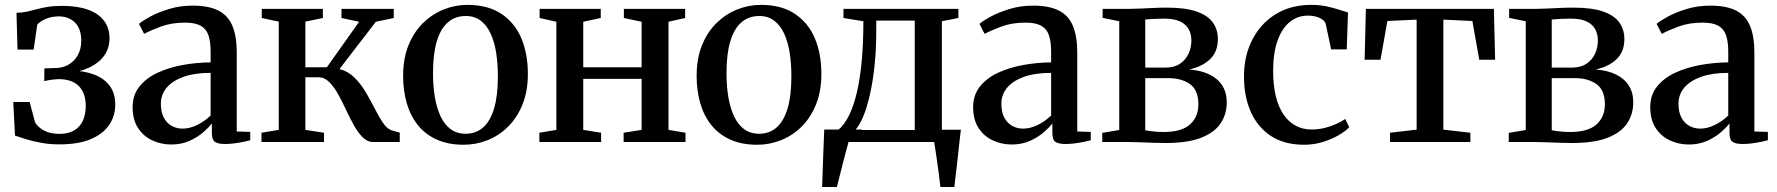

<svg xmlns="http://www.w3.org/2000/svg" viewBox="-20 -568 7109 768"><path d="M217.5 9.5Q178 9.5 144.2 3.2Q110.5 -3 84.2 -11.2Q58 -19.5 40 -25.5L33 -160H98.5L120.5 -78Q130.5 -60.5 155.2 -46.5Q180 -32.5 218 -32.5Q253.5 -32.5 277 -46.5Q300.5 -60.5 311.8 -85.8Q323 -111 323 -144.5Q323 -195.5 295.5 -223.5Q268 -251.5 214 -251.5Q206.5 -251.5 195.2 -250.2Q184 -249 173.2 -247Q162.5 -245 157 -243.5L157.5 -294.5L205 -296Q232.5 -296.5 255.2 -310Q278 -323.5 291.5 -348Q305 -372.5 305 -406Q305 -437.5 293.8 -458.8Q282.5 -480 262.2 -491.2Q242 -502.5 215.5 -502.5Q187 -502.5 163.2 -492.5Q139.5 -482.5 129 -469.5L114.5 -369.5H50L46 -517Q68 -517 87.2 -521.2Q106.5 -525.5 126.5 -531Q146.5 -536.5 171 -540.5Q195.5 -544.5 228.5 -544.5Q290.5 -544.5 332.8 -529Q375 -513.5 396.5 -484.5Q418 -455.5 418 -415Q418 -375.5 397.2 -346.2Q376.5 -317 339.5 -299Q302.5 -281 254 -275L262 -285.5Q315 -285.5 355.5 -270.2Q396 -255 418.5 -225.2Q441 -195.5 441 -150Q441 -104 416.5 -68Q392 -32 342.5 -11.2Q293 9.5 217.5 9.5Z M665 10Q624.5 10 589 -6.5Q553.5 -23 532 -56.2Q510.5 -89.5 510.5 -139.5Q510.5 -188 537.8 -222Q565 -256 610.2 -277Q655.5 -298 710.8 -308Q766 -318 822.5 -318.5V-361.5Q822.5 -401 813.8 -426.8Q805 -452.5 782.8 -465Q760.5 -477.5 720 -477.5Q666 -477.5 624.2 -462Q582.5 -446.5 556.5 -432.5L536 -472.5Q549.5 -484.5 581.2 -501.8Q613 -519 656.8 -532.2Q700.5 -545.5 750.5 -545.5Q814.5 -545.5 853.5 -525.8Q892.5 -506 909.8 -464.2Q927 -422.5 927 -358V-42L981 -40.5V-7Q970 -4 953.2 -0.5Q936.5 3 917.2 5.5Q898 8 880 8Q853 8 840.2 -0.2Q827.5 -8.5 827.5 -36.5V-74.5Q816.5 -59.5 793.8 -39.5Q771 -19.5 738.5 -4.8Q706 10 665 10ZM710.5 -53.5Q739 -53.5 769 -68.2Q799 -83 822.5 -106V-276.5Q758.5 -276.5 714.2 -260.8Q670 -245 646.8 -217.5Q623.5 -190 623.5 -153Q623.5 -120 635 -98Q646.5 -76 666.2 -64.8Q686 -53.5 710.5 -53.5Z M1026 0V-37L1095 -48.5V-481.5L1027 -496V-532.5H1271.5V-496L1201.5 -481.5V-299H1287.5L1416.5 -481L1346 -496V-532.5H1555V-496L1483.5 -481L1338 -292Q1373 -282.5 1398.5 -257Q1424 -231.5 1443.5 -198.5Q1463 -165.5 1479.5 -132.8Q1496 -100 1512 -76.5Q1528 -53 1547 -46.5L1579 -37.5V0H1473Q1449.5 0 1430.8 -18.8Q1412 -37.5 1395.5 -67Q1379 -96.5 1363.8 -129.5Q1348.5 -162.5 1332 -192Q1315.5 -221.5 1296.5 -240.2Q1277.5 -259 1254 -259H1201.5V-48.5L1276 -37V0Z M1592.5 -264.5Q1592.5 -334 1614 -387Q1635.5 -440 1672 -475.8Q1708.5 -511.5 1754.5 -530Q1800.5 -548.5 1849 -548.5Q1932.5 -548.5 1986.2 -512.2Q2040 -476 2065.8 -413.8Q2091.5 -351.5 2091.5 -272.5Q2091.5 -203 2070 -150Q2048.5 -97 2012 -61Q1975.5 -25 1929.5 -7Q1883.5 11 1835 11Q1772.5 11 1726.8 -9.8Q1681 -30.5 1651.2 -67.8Q1621.5 -105 1607 -155.2Q1592.5 -205.5 1592.5 -264.5ZM1842.5 -33Q1884 -33 1912.8 -58.5Q1941.5 -84 1956.5 -134.8Q1971.5 -185.5 1971.5 -262.5Q1971.5 -312.5 1964.8 -356.2Q1958 -400 1942.8 -433.2Q1927.5 -466.5 1903 -485.2Q1878.5 -504 1843 -504Q1801 -504 1771.8 -478.8Q1742.5 -453.5 1727.2 -402.8Q1712 -352 1712 -275Q1712 -224.5 1719.2 -180.8Q1726.5 -137 1741.8 -103.8Q1757 -70.5 1782 -51.8Q1807 -33 1842.5 -33Z M2137.5 0V-37L2205.5 -48.5V-481L2138.5 -496V-532.5H2383V-496L2313 -481V-299H2546.5V-481L2475.5 -496V-532.5H2720.5V-496L2654 -481V-48.5L2722 -37V0H2474.5V-37L2546.5 -48.5V-252.5H2313V-48.5L2384.5 -37V0Z M2766.5 -264.5Q2766.5 -334 2788 -387Q2809.5 -440 2846 -475.8Q2882.5 -511.5 2928.5 -530Q2974.5 -548.5 3023 -548.5Q3106.5 -548.5 3160.2 -512.2Q3214 -476 3239.8 -413.8Q3265.5 -351.5 3265.5 -272.5Q3265.5 -203 3244 -150Q3222.5 -97 3186 -61Q3149.5 -25 3103.5 -7Q3057.5 11 3009 11Q2946.5 11 2900.8 -9.8Q2855 -30.5 2825.2 -67.8Q2795.5 -105 2781 -155.2Q2766.5 -205.5 2766.5 -264.5ZM3016.5 -33Q3058 -33 3086.8 -58.5Q3115.5 -84 3130.5 -134.8Q3145.5 -185.5 3145.5 -262.5Q3145.5 -312.5 3138.8 -356.2Q3132 -400 3116.8 -433.2Q3101.5 -466.5 3077 -485.2Q3052.5 -504 3017 -504Q2975 -504 2945.8 -478.8Q2916.5 -453.5 2901.2 -402.8Q2886 -352 2886 -275Q2886 -224.5 2893.2 -180.8Q2900.5 -137 2915.8 -103.8Q2931 -70.5 2956 -51.8Q2981 -33 3016.5 -33Z M3316.5 0V-45.5L3332 -47.5Q3357.5 -68.5 3376.5 -107.2Q3395.5 -146 3408.2 -201.5Q3421 -257 3427.2 -327.8Q3433.5 -398.5 3433.5 -483L3354 -496V-532.5H3813.5V-496L3747.5 -483V0ZM3401 -48H3639V-485.5H3485V-442Q3485 -371.5 3478.5 -308.5Q3472 -245.5 3460.5 -193.5Q3449 -141.5 3433.8 -104.2Q3418.5 -67 3401 -48ZM3268.5 180Q3270 145.5 3271 107.2Q3272 69 3273.8 29Q3275.5 -11 3277 -50H3428.5L3375.5 -4.5Q3371 10.5 3364.5 35.2Q3358 60 3350.8 88Q3343.5 116 3337.5 140.5Q3331.5 165 3327.5 180ZM3741.5 180Q3739.5 159.5 3736.2 134.8Q3733 110 3729.5 84.8Q3726 59.5 3722.5 37.2Q3719 15 3716.5 -1L3680 -49H3823.5Q3821 -29.5 3818.5 -6.2Q3816 17 3813.2 41.8Q3810.5 66.5 3807.8 91.2Q3805 116 3802.2 138.8Q3799.5 161.5 3797.5 180Z M4027 10Q3986.5 10 3951 -6.5Q3915.5 -23 3894 -56.2Q3872.5 -89.5 3872.5 -139.5Q3872.5 -188 3899.8 -222Q3927 -256 3972.2 -277Q4017.5 -298 4072.8 -308Q4128 -318 4184.5 -318.5V-361.5Q4184.5 -401 4175.8 -426.8Q4167 -452.5 4144.8 -465Q4122.5 -477.5 4082 -477.5Q4028 -477.5 3986.2 -462Q3944.5 -446.5 3918.5 -432.5L3898 -472.5Q3911.5 -484.5 3943.2 -501.8Q3975 -519 4018.8 -532.2Q4062.5 -545.5 4112.5 -545.5Q4176.5 -545.5 4215.5 -525.8Q4254.5 -506 4271.8 -464.2Q4289 -422.5 4289 -358V-42L4343 -40.5V-7Q4332 -4 4315.2 -0.5Q4298.5 3 4279.2 5.5Q4260 8 4242 8Q4215 8 4202.2 -0.2Q4189.5 -8.5 4189.5 -36.5V-74.5Q4178.5 -59.5 4155.8 -39.5Q4133 -19.5 4100.5 -4.8Q4068 10 4027 10ZM4072.5 -53.5Q4101 -53.5 4131 -68.2Q4161 -83 4184.5 -106V-276.5Q4120.5 -276.5 4076.2 -260.8Q4032 -245 4008.8 -217.5Q3985.5 -190 3985.5 -153Q3985.5 -120 3997 -98Q4008.5 -76 4028.2 -64.8Q4048 -53.5 4072.5 -53.5Z M4643 4Q4619 4 4590.5 3Q4562 2 4535.8 1Q4509.5 0 4492 0H4389V-36.5L4457 -48V-483L4390.5 -496.5V-532.5H4498Q4516 -532.5 4541.2 -533.8Q4566.5 -535 4594.5 -536.2Q4622.5 -537.5 4647.5 -537.5Q4722 -537.5 4766.8 -521.8Q4811.5 -506 4831.5 -477.8Q4851.5 -449.5 4851.5 -412Q4851.5 -361 4820.2 -331.2Q4789 -301.5 4737 -290Q4784 -286.5 4817.5 -270.2Q4851 -254 4869 -226Q4887 -198 4887 -158.5Q4887 -111 4862.2 -74.2Q4837.5 -37.5 4784 -16.8Q4730.5 4 4643 4ZM4634.5 -40Q4706.5 -40 4740 -70.2Q4773.5 -100.5 4773.5 -151Q4773.5 -207.5 4740 -231.5Q4706.5 -255.5 4653 -255.5H4561V-47Q4568.5 -45.5 4580.2 -43.8Q4592 -42 4606 -41Q4620 -40 4634.5 -40ZM4561 -297.5H4641Q4676.5 -297.5 4699.5 -312.8Q4722.5 -328 4734 -352.8Q4745.5 -377.5 4745.5 -406Q4745.5 -431.5 4734.8 -451.2Q4724 -471 4700.2 -482.2Q4676.5 -493.5 4637.5 -493.5Q4617 -493.5 4597.2 -492.5Q4577.5 -491.5 4561 -490Z M5196.5 11Q5117.5 11 5064 -24Q5010.5 -59 4983.2 -120.5Q4956 -182 4956 -260.5Q4955.5 -321.5 4974 -373.8Q4992.5 -426 5027.5 -465.2Q5062.5 -504.5 5112.2 -526.5Q5162 -548.5 5225.5 -548.5Q5260 -548.5 5288.2 -542.2Q5316.5 -536 5337.8 -528.8Q5359 -521.5 5372 -518L5367 -370.5H5304.5L5283 -472Q5281 -480.5 5271.5 -488.2Q5262 -496 5246.5 -500.8Q5231 -505.5 5210.5 -505.5Q5171.5 -505.5 5140.2 -481Q5109 -456.5 5091 -407.8Q5073 -359 5072.5 -286Q5072.5 -227.5 5083.2 -183.2Q5094 -139 5114.5 -109.5Q5135 -80 5163.2 -65Q5191.5 -50 5226 -50Q5253 -50 5278.5 -56.2Q5304 -62.5 5325.2 -72.2Q5346.5 -82 5361 -92L5377 -59Q5361 -42.5 5332.8 -26.2Q5304.5 -10 5269.2 0.5Q5234 11 5196.5 11Z M5540 0V-37L5646.5 -49.5V-489.5L5529.5 -484L5502 -329H5438.5L5443.5 -532.5H5955.5L5960.5 -329H5897L5869.5 -484L5753.5 -489.5V-49.5L5861.5 -37V0Z M6269 4Q6245 4 6216.5 3Q6188 2 6161.8 1Q6135.5 0 6118 0H6015V-36.5L6083 -48V-483L6016.5 -496.5V-532.5H6124Q6142 -532.5 6167.2 -533.8Q6192.5 -535 6220.5 -536.2Q6248.5 -537.5 6273.5 -537.5Q6348 -537.5 6392.8 -521.8Q6437.5 -506 6457.5 -477.8Q6477.5 -449.5 6477.5 -412Q6477.5 -361 6446.2 -331.2Q6415 -301.5 6363 -290Q6410 -286.5 6443.5 -270.2Q6477 -254 6495 -226Q6513 -198 6513 -158.5Q6513 -111 6488.2 -74.2Q6463.5 -37.5 6410 -16.8Q6356.5 4 6269 4ZM6260.5 -40Q6332.5 -40 6366 -70.2Q6399.5 -100.5 6399.5 -151Q6399.5 -207.5 6366 -231.5Q6332.5 -255.5 6279 -255.5H6187V-47Q6194.5 -45.5 6206.2 -43.8Q6218 -42 6232 -41Q6246 -40 6260.5 -40ZM6187 -297.5H6267Q6302.5 -297.5 6325.5 -312.8Q6348.5 -328 6360 -352.8Q6371.5 -377.5 6371.5 -406Q6371.5 -431.5 6360.8 -451.2Q6350 -471 6326.2 -482.2Q6302.5 -493.5 6263.5 -493.5Q6243 -493.5 6223.2 -492.5Q6203.5 -491.5 6187 -490Z M6735.5 10Q6695 10 6659.5 -6.5Q6624 -23 6602.5 -56.2Q6581 -89.5 6581 -139.5Q6581 -188 6608.2 -222Q6635.5 -256 6680.8 -277Q6726 -298 6781.2 -308Q6836.5 -318 6893 -318.5V-361.5Q6893 -401 6884.2 -426.8Q6875.5 -452.5 6853.2 -465Q6831 -477.5 6790.5 -477.5Q6736.5 -477.5 6694.8 -462Q6653 -446.5 6627 -432.5L6606.5 -472.5Q6620 -484.5 6651.8 -501.8Q6683.5 -519 6727.2 -532.2Q6771 -545.5 6821 -545.5Q6885 -545.5 6924 -525.8Q6963 -506 6980.2 -464.2Q6997.5 -422.5 6997.5 -358V-42L7051.5 -40.5V-7Q7040.5 -4 7023.8 -0.5Q7007 3 6987.8 5.5Q6968.5 8 6950.5 8Q6923.5 8 6910.8 -0.2Q6898 -8.5 6898 -36.5V-74.5Q6887 -59.5 6864.2 -39.5Q6841.5 -19.5 6809 -4.8Q6776.5 10 6735.5 10ZM6781 -53.5Q6809.5 -53.5 6839.5 -68.2Q6869.5 -83 6893 -106V-276.5Q6829 -276.5 6784.8 -260.8Q6740.5 -245 6717.2 -217.5Q6694 -190 6694 -153Q6694 -120 6705.5 -98Q6717 -76 6736.8 -64.8Q6756.5 -53.5 6781 -53.5Z"/></svg>

Font: Merriweather 72pt Medium
Style: Regular
Weight: 500
Version: Version 2.100